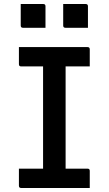

<svg xmlns="http://www.w3.org/2000/svg" viewBox="-20 -934 540 954"><path d="M426 0H85Q74 0 74 -11V-96H194V-604H85Q74 -604 74 -615V-700H415Q426 -700 426 -689V-604H306V-96H415Q426 -96 426 -85ZM83 -914H195Q206 -914 206 -903V-796H94Q83 -796 83 -807ZM294 -914H406Q417 -914 417 -903V-796H305Q294 -796 294 -807Z"/></svg>

Font: Recursive Sn Lnr St Med
Style: Regular
Weight: 500
Version: Version 1.085;hotconv 1.1.0;makeotfexe 2.6.0; ttfautohint (v